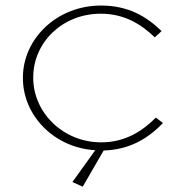

<svg xmlns="http://www.w3.org/2000/svg" viewBox="-20 -536 661 699"><path d="M281.2 143.6 357.4 11.9C454.5 8.9 520.8 -33.7 573.3 -88.1L547.5 -107.9C499 -59.4 436.6 -17.8 348.5 -17.8C209.9 -17.8 101 -125.7 101 -252.5V-254.5C101 -381.2 206.9 -486.1 346.5 -486.1C434.7 -486.1 495 -446.5 543.6 -400L568.3 -422.8C514.9 -474.3 449.5 -515.8 347.5 -515.8C187.1 -515.8 63.4 -395 63.4 -253.5V-251.5C63.4 -114.9 177.2 2 326.7 10.9L243.6 126.7Z"/></svg>

Font: Meinily
Style: Regular
Weight: 500
Designer: Paul Hayes
Foundry: Paul Hayes
Version: Version 1.0; ttfautohint (v1.8.4.7-5d5b)